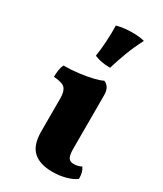

<svg xmlns="http://www.w3.org/2000/svg" viewBox="-185 -791 740 871"><g transform="rotate(30 185.5 -355.5)"><path d="M241 9Q176 9 141.5 -22Q107 -53 107 -125V-298Q107 -333 93.5 -349Q80 -365 33 -368Q33 -385 35.5 -402.5Q38 -420 45 -434Q86 -434 125 -439Q164 -444 194.5 -451.5Q225 -459 240 -467Q255 -461 263.5 -447Q272 -433 272 -409V-130Q272 -95 280.5 -82.5Q289 -70 308 -70Q318 -70 328.5 -72.5Q339 -75 348 -80Q363 -60 363 -24Q346 -10 313 -0.5Q280 9 241 9ZM233 -531Q208 -531 188.5 -534.5Q169 -538 150 -546Q156 -584 158.5 -628.5Q161 -673 160 -710Q199 -720 242 -720Q278 -720 305 -713Q281 -667 264 -622.5Q247 -578 233 -531Z"/></g></svg>

Font: Vollkorn ExtraBold
Style: Regular
Weight: 800
Designer: Friedrich Althausen
Foundry: Friedrich Althausen
Version: Version 5.000; ttfautohint (v1.8.3)